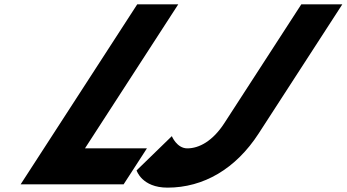

<svg xmlns="http://www.w3.org/2000/svg" viewBox="-20 -845 1589 880"><path d="M1548.9 -825H1360.9L1008.5 -281C954.8 -198 892.4 -165 838.4 -165C790.4 -165 767.6 -221 767.6 -221L606 -64C606 -64 629.8 15 747.8 15C912.8 15 1060.5 -71 1165.4 -233ZM796.9 -825H608.9L74.5 0H546.5L653.4 -165H369.4Z"/></svg>

Font: Hussar
Style: BdWodka
Weight: 700
Foundry: Cannot Into Space Fonts
Version: Version 2.00